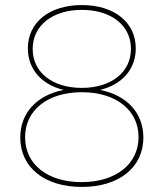

<svg xmlns="http://www.w3.org/2000/svg" viewBox="-20 -729 646 758"><path d="M303 9C450 9 546 -68 546 -186C546 -283 481 -353 375 -374C462 -395 516 -456 516 -538C516 -641 431 -709 303 -709C175 -709 90 -641 90 -538C90 -456 144 -395 231 -374C125 -353 60 -283 60 -186C60 -68 156 9 303 9ZM303 -382C187 -382 109 -443 109 -536C109 -628 187 -690 303 -690C420 -690 497 -628 497 -536C497 -444 419 -382 303 -382ZM302 -10C168 -10 79 -80 79 -187C79 -294 168 -365 303 -365C438 -365 527 -294 527 -188C527 -81 437 -10 302 -10Z"/></svg>

Font: Fixel Text Thin
Style: Regular
Weight: 100
Width: 4
Designer: AlfaBravo + MacPaw
Foundry: Kyrylo Tkachov, Marchela Mozhyna, Serhii Makarenko, Maria Weinstein, Zakhar Kryvoshyya
Version: Version 1.211